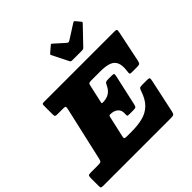

<svg xmlns="http://www.w3.org/2000/svg" viewBox="-304 -1220 1423 1423"><g transform="rotate(-45 407.5 -508.5)"><path d="M452 -828.5Q454.5 -823.5 459 -821.8Q463.5 -820 473 -820H565.5Q576.5 -820 582.5 -821.2Q588.5 -822.5 594 -828.5L717.5 -957.5Q723.5 -964 724 -966.5Q724.5 -969 720 -974.5L691 -1009.5Q687 -1014 684 -1015.2Q681 -1016.5 674 -1012.5L558.5 -939Q550.5 -934 544.8 -934.2Q539 -934.5 533.5 -939.5L452.5 -1012Q447.5 -1016.5 445.2 -1016.8Q443 -1017 436.5 -1011.5L393.5 -974.5Q388.5 -970.5 386.2 -967Q384 -963.5 386 -959.5ZM372 -327Q373.5 -332.5 375.8 -335.2Q378 -338 385 -338H386.5Q423 -338 446.2 -319Q469.5 -300 466.5 -262Q465.5 -248.5 467.2 -243.2Q469 -238 487 -238H528Q549.5 -238 555 -243.5Q560.5 -249 564 -266L617.5 -507Q621 -524 617.8 -528.5Q614.5 -533 593 -533H560Q533.5 -533 528 -523.2Q522.5 -513.5 514 -497.5Q498.5 -468 472.5 -453.2Q446.5 -438.5 407.5 -438.5H407Q403 -438.5 400.8 -440.2Q398.5 -442 400 -448L433.5 -598Q436 -609.5 443 -612.2Q450 -615 463 -615H560Q616 -615 649.5 -602.5Q683 -590 695.8 -559.2Q708.5 -528.5 701 -475Q699 -460.5 699.8 -452.8Q700.5 -445 721 -445H774Q799 -445 804.2 -453.2Q809.5 -461.5 813.5 -481L862 -715Q865.5 -732.5 865 -741.2Q864.5 -750 841 -750H103Q91.5 -750 87.8 -747.2Q84 -744.5 84 -733V-637Q84 -620.5 90.5 -617.8Q97 -615 112 -615H171.5Q191.5 -615 193 -608.8Q194.5 -602.5 191.5 -588L94.5 -161Q90.5 -142.5 83.2 -138.8Q76 -135 53 -135H-18Q-38.5 -135 -44.2 -130.5Q-50 -126 -50 -104.5V-22Q-50 -7 -45.5 -3.5Q-41 0 -27 0H682Q707.5 0 714 -5.8Q720.5 -11.5 725 -32L781 -293Q785 -311.5 783.2 -318.2Q781.5 -325 757 -325H708Q686 -325 680.5 -319Q675 -313 670 -297.5Q648 -230.5 611.2 -195.5Q574.5 -160.5 523.5 -147.8Q472.5 -135 408 -135H358Q335 -135 333.2 -141.5Q331.5 -148 335.5 -165Z"/></g></svg>

Font: Besley Black
Style: Italic
Weight: 900
Italic angle: -13°
Designer: Owen Earl
Foundry: indestructible type*
Version: Version 2.001